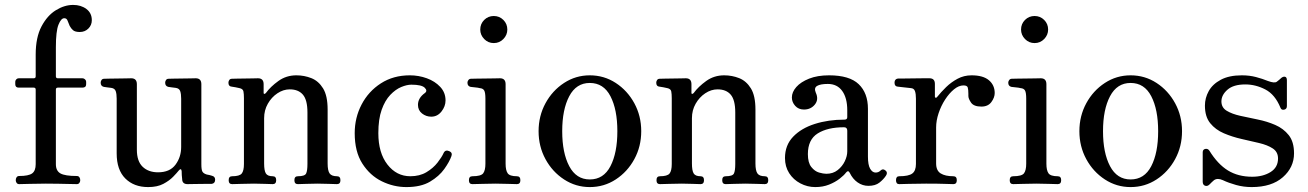

<svg xmlns="http://www.w3.org/2000/svg" viewBox="-20 -748 5313 780"><path d="M58 0Q51 0 47.5 -5Q44 -10 44 -16Q44 -23 47.5 -28Q51 -33 58 -33Q96 -33 110.5 -43.5Q125 -54 125 -81V-384Q125 -392 117 -392H56Q42 -392 42 -406V-416Q42 -421 46 -425.5Q50 -430 56 -430H117Q125 -430 125 -438V-526Q125 -596 148.5 -640.5Q172 -685 207 -706.5Q242 -728 277 -728Q309 -728 331 -711.5Q353 -695 353 -666Q353 -646 339 -632Q325 -618 304 -618Q285 -618 276.5 -625.5Q268 -633 263 -643Q258 -654 254.5 -664Q251 -674 241 -674Q228 -674 217.5 -647.5Q207 -621 207 -556V-438Q207 -430 215 -430H315Q321 -430 325.5 -425.5Q330 -421 330 -416V-406Q330 -392 315 -392H215Q207 -392 207 -384V-81Q207 -54 225.5 -43.5Q244 -33 292 -33Q299 -33 302.5 -28Q306 -23 306 -16Q306 -10 302.5 -5Q299 0 292 0Q286 0 265 -0.5Q244 -1 217.5 -1.5Q191 -2 166 -2Q132 -2 100 -1Q68 0 58 0Z M582 12Q524 12 489 -23Q454 -58 454 -125V-347Q454 -367 450 -378Q446 -389 432 -391Q424 -392 416 -393Q408 -394 402 -395Q389 -398 389 -412Q389 -418 392.5 -423Q396 -428 403 -428Q406 -428 421 -428.5Q436 -429 455.5 -429Q475 -429 491.5 -429.5Q508 -430 513 -430Q536 -430 536 -406V-140Q536 -93 559.5 -70.5Q583 -48 622 -48Q670 -48 693 -79Q716 -110 716 -151V-347Q716 -367 712 -378Q708 -389 694 -391Q686 -392 678 -393Q670 -394 664 -395Q651 -398 651 -412Q651 -418 654.5 -423Q658 -428 665 -428Q668 -428 683 -428.5Q698 -429 717.5 -429Q737 -429 753.5 -429.5Q770 -430 775 -430Q798 -430 798 -406V-81Q798 -58 802.5 -50.5Q807 -43 820 -39Q825 -38 830.5 -37Q836 -36 841 -34Q854 -31 854 -18Q854 -3 840 -1Q836 -1 815 -1Q794 -1 772 -0.5Q750 0 742 0Q720 0 720 -21Q719 -26 718.5 -36.5Q718 -47 718 -53Q716 -67 706 -55Q699 -46 683.5 -30Q668 -14 643.5 -1Q619 12 582 12Z M923 0Q909 0 909 -16Q909 -32 923 -32Q953 -32 962 -43Q971 -54 971 -82V-349Q971 -366 969 -376.5Q967 -387 953 -390Q946 -392 936.5 -393.5Q927 -395 921 -396Q908 -397 908 -412Q908 -418 911.5 -423Q915 -428 922 -428Q925 -428 939.5 -428.5Q954 -429 972.5 -429Q991 -429 1007 -429.5Q1023 -430 1028 -430Q1051 -430 1051 -406V-370Q1051 -367 1053.5 -366.5Q1056 -366 1060 -370Q1079 -396 1111 -419Q1143 -442 1184 -442Q1216 -442 1245 -430.5Q1274 -419 1292.5 -389Q1311 -359 1311 -303V-84Q1311 -55 1319 -43.5Q1327 -32 1349 -32Q1363 -32 1363 -16Q1363 0 1349 0Q1339 0 1316 -1Q1293 -2 1270 -2Q1246 -2 1223.5 -1Q1201 0 1190 0Q1176 0 1176 -16Q1176 -32 1190 -32Q1218 -32 1223.5 -43Q1229 -54 1229 -82V-291Q1229 -342 1210.5 -363.5Q1192 -385 1157 -385Q1131 -385 1107 -369Q1083 -353 1068 -326.5Q1053 -300 1053 -268V-84Q1053 -55 1060 -43.5Q1067 -32 1088 -32Q1102 -32 1102 -16Q1102 0 1088 0Q1078 0 1057 -1Q1036 -2 1012 -2Q988 -2 960.5 -1Q933 0 923 0Z M1631 12Q1579 12 1531 -11.5Q1483 -35 1452 -83.5Q1421 -132 1421 -207Q1421 -270 1449 -323.5Q1477 -377 1527.5 -409.5Q1578 -442 1645 -442Q1681 -442 1714 -430Q1747 -418 1768.5 -395Q1790 -372 1790 -340Q1790 -316 1773.5 -295Q1757 -274 1732 -274Q1711 -274 1694.5 -287Q1678 -300 1678 -322Q1678 -350 1706 -370Q1718 -379 1705.5 -391.5Q1693 -404 1651 -404Q1633 -404 1610 -394.5Q1587 -385 1565.5 -362.5Q1544 -340 1530.5 -302Q1517 -264 1517 -207Q1517 -127 1554 -79.5Q1591 -32 1647 -32Q1685 -32 1712.5 -48.5Q1740 -65 1757.5 -87.5Q1775 -110 1782 -126Q1789 -141 1805 -134Q1819 -128 1814 -114Q1806 -91 1785 -61.5Q1764 -32 1727 -10Q1690 12 1631 12Z M1899 0Q1885 0 1885 -16Q1885 -32 1899 -32Q1934 -32 1943 -44Q1952 -56 1952 -83V-347Q1952 -372 1947 -380.5Q1942 -389 1929 -390Q1922 -392 1910 -393Q1898 -394 1892 -395Q1879 -398 1879 -412Q1879 -418 1883 -423Q1887 -428 1893 -428Q1896 -428 1912.5 -428.5Q1929 -429 1950 -429Q1971 -429 1988.5 -429.5Q2006 -430 2011 -430Q2034 -430 2034 -406V-83Q2034 -56 2042.5 -44Q2051 -32 2080 -32Q2094 -32 2094 -16Q2094 0 2080 0Q2070 0 2043 -1Q2016 -2 1993 -2Q1969 -2 1939.5 -1Q1910 0 1899 0ZM1986 -573Q1963 -573 1947 -589.5Q1931 -606 1931 -628Q1931 -651 1947 -667Q1963 -683 1986 -683Q2009 -683 2025 -667Q2041 -651 2041 -628Q2041 -606 2025 -589.5Q2009 -573 1986 -573Z M2376 12Q2319 12 2271.5 -19Q2224 -50 2196 -101.5Q2168 -153 2168 -215Q2168 -277 2196 -328.5Q2224 -380 2271.5 -411Q2319 -442 2376 -442Q2434 -442 2481.5 -411Q2529 -380 2557 -328.5Q2585 -277 2585 -215Q2585 -153 2557 -101.5Q2529 -50 2481.5 -19Q2434 12 2376 12ZM2376 -19Q2432 -19 2460 -73Q2488 -127 2488 -215Q2488 -303 2460 -357Q2432 -411 2376 -411Q2321 -411 2292.5 -357Q2264 -303 2264 -215Q2264 -127 2292.5 -73Q2321 -19 2376 -19Z M2661 0Q2647 0 2647 -16Q2647 -32 2661 -32Q2691 -32 2700 -43Q2709 -54 2709 -82V-349Q2709 -366 2707 -376.5Q2705 -387 2691 -390Q2684 -392 2674.5 -393.5Q2665 -395 2659 -396Q2646 -397 2646 -412Q2646 -418 2649.5 -423Q2653 -428 2660 -428Q2663 -428 2677.5 -428.5Q2692 -429 2710.5 -429Q2729 -429 2745 -429.5Q2761 -430 2766 -430Q2789 -430 2789 -406V-370Q2789 -367 2791.5 -366.5Q2794 -366 2798 -370Q2817 -396 2849 -419Q2881 -442 2922 -442Q2954 -442 2983 -430.5Q3012 -419 3030.5 -389Q3049 -359 3049 -303V-84Q3049 -55 3057 -43.5Q3065 -32 3087 -32Q3101 -32 3101 -16Q3101 0 3087 0Q3077 0 3054 -1Q3031 -2 3008 -2Q2984 -2 2961.5 -1Q2939 0 2928 0Q2914 0 2914 -16Q2914 -32 2928 -32Q2956 -32 2961.5 -43Q2967 -54 2967 -82V-291Q2967 -342 2948.5 -363.5Q2930 -385 2895 -385Q2869 -385 2845 -369Q2821 -353 2806 -326.5Q2791 -300 2791 -268V-84Q2791 -55 2798 -43.5Q2805 -32 2826 -32Q2840 -32 2840 -16Q2840 0 2826 0Q2816 0 2795 -1Q2774 -2 2750 -2Q2726 -2 2698.5 -1Q2671 0 2661 0Z M3292 12Q3260 12 3231.5 -3Q3203 -18 3186 -44.5Q3169 -71 3169 -106Q3169 -158 3202 -192.5Q3235 -227 3290 -244.5Q3345 -262 3411 -262Q3422 -262 3422 -272V-300Q3422 -350 3401.5 -378.5Q3381 -407 3343 -407Q3313 -407 3299.5 -399Q3286 -391 3294 -372Q3307 -344 3290.5 -323.5Q3274 -303 3246 -303Q3224 -303 3210.5 -318Q3197 -333 3197 -352Q3197 -374 3215 -394.5Q3233 -415 3267 -428.5Q3301 -442 3348 -442Q3431 -442 3468.5 -406Q3506 -370 3506 -306V-112Q3506 -78 3515 -62.5Q3524 -47 3537 -47Q3549 -47 3557 -55Q3567 -65 3579 -54Q3587 -46 3579 -34Q3569 -19 3552.5 -6Q3536 7 3508 7Q3484 7 3464 -7Q3444 -21 3432 -46Q3426 -58 3417 -47Q3409 -36 3391 -22Q3373 -8 3348 2Q3323 12 3292 12ZM3337 -42Q3364 -42 3383 -57Q3402 -72 3412 -93Q3422 -114 3422 -133V-217Q3422 -231 3409 -231Q3342 -231 3302 -206Q3262 -181 3262 -122Q3262 -87 3276 -69.5Q3290 -52 3307.5 -47Q3325 -42 3337 -42Z M3633 0Q3620 0 3620 -16Q3620 -32 3633 -32Q3671 -32 3686 -43Q3701 -54 3701 -82V-347Q3701 -367 3697 -378Q3693 -389 3681 -390Q3673 -391 3653.5 -393Q3634 -395 3627 -396Q3614 -397 3614 -412Q3614 -427 3628 -429Q3631 -429 3649 -429Q3667 -429 3689.5 -429.5Q3712 -430 3731 -430Q3750 -430 3756 -430Q3778 -430 3778 -407V-355Q3778 -352 3781 -351Q3784 -350 3787 -354Q3803 -374 3823.5 -394Q3844 -414 3870 -428Q3896 -442 3927 -442Q3974 -442 3997.5 -422Q4021 -402 4021 -370Q4021 -352 4007.5 -333.5Q3994 -315 3967 -315Q3936 -315 3925 -331Q3914 -347 3914 -358Q3914 -361 3914 -367Q3914 -384 3911.5 -392.5Q3909 -401 3894 -401Q3875 -401 3855.5 -385Q3836 -369 3819.5 -343.5Q3803 -318 3793 -288Q3783 -258 3783 -230V-84Q3783 -55 3801.5 -43.5Q3820 -32 3853 -32Q3867 -32 3867 -16Q3867 0 3853 0Q3843 0 3817.5 -1Q3792 -2 3742 -2Q3700 -2 3672 -1Q3644 0 3633 0Z M4096 0Q4082 0 4082 -16Q4082 -32 4096 -32Q4131 -32 4140 -44Q4149 -56 4149 -83V-347Q4149 -372 4144 -380.5Q4139 -389 4126 -390Q4119 -392 4107 -393Q4095 -394 4089 -395Q4076 -398 4076 -412Q4076 -418 4080 -423Q4084 -428 4090 -428Q4093 -428 4109.5 -428.5Q4126 -429 4147 -429Q4168 -429 4185.5 -429.5Q4203 -430 4208 -430Q4231 -430 4231 -406V-83Q4231 -56 4239.5 -44Q4248 -32 4277 -32Q4291 -32 4291 -16Q4291 0 4277 0Q4267 0 4240 -1Q4213 -2 4190 -2Q4166 -2 4136.5 -1Q4107 0 4096 0ZM4183 -573Q4160 -573 4144 -589.5Q4128 -606 4128 -628Q4128 -651 4144 -667Q4160 -683 4183 -683Q4206 -683 4222 -667Q4238 -651 4238 -628Q4238 -606 4222 -589.5Q4206 -573 4183 -573Z M4573 12Q4516 12 4468.5 -19Q4421 -50 4393 -101.5Q4365 -153 4365 -215Q4365 -277 4393 -328.5Q4421 -380 4468.5 -411Q4516 -442 4573 -442Q4631 -442 4678.5 -411Q4726 -380 4754 -328.5Q4782 -277 4782 -215Q4782 -153 4754 -101.5Q4726 -50 4678.5 -19Q4631 12 4573 12ZM4573 -19Q4629 -19 4657 -73Q4685 -127 4685 -215Q4685 -303 4657 -357Q4629 -411 4573 -411Q4518 -411 4489.5 -357Q4461 -303 4461 -215Q4461 -127 4489.5 -73Q4518 -19 4573 -19Z M5065 12Q5032 12 5001.5 3.5Q4971 -5 4948 -16Q4926 -26 4912 -16Q4908 -13 4903 -8Q4898 -3 4894 1Q4885 10 4875.5 6.5Q4866 3 4866 -10V-129Q4866 -141 4876.5 -143Q4887 -145 4893 -136Q4927 -81 4968.5 -55.5Q5010 -30 5067 -30Q5111 -30 5141.5 -49Q5172 -68 5172 -104Q5172 -131 5150.5 -145Q5129 -159 5095 -167Q5061 -175 5023.5 -183.5Q4986 -192 4952 -206.5Q4918 -221 4896.5 -247.5Q4875 -274 4875 -319Q4875 -350 4890.5 -378Q4906 -406 4939.5 -424Q4973 -442 5025 -442Q5056 -442 5082.5 -435Q5109 -428 5131 -419Q5158 -409 5167 -416Q5171 -419 5176.5 -423.5Q5182 -428 5186 -432Q5194 -438 5201 -436Q5208 -434 5208 -422V-317Q5208 -305 5197 -302.5Q5186 -300 5182 -310Q5160 -364 5120.5 -384.5Q5081 -405 5039 -405Q4991 -405 4966.5 -383.5Q4942 -362 4942 -336Q4942 -311 4963.5 -298Q4985 -285 5018.5 -277.5Q5052 -270 5089.5 -262.5Q5127 -255 5160.5 -240.5Q5194 -226 5215.5 -199Q5237 -172 5237 -125Q5237 -68 5191.5 -28Q5146 12 5065 12Z"/></svg>

Font: TsukuhouMincho
Style: Regular
Weight: 400
Designer: Iose
Foundry: Typographish
Version: Version 1.001; ttfautohint (v1.8.3)